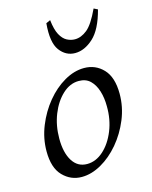

<svg xmlns="http://www.w3.org/2000/svg" viewBox="-109 -774 683 862"><g transform="rotate(-15 232.0 -343.5)"><path d="M164 15Q113 15 76.5 -22.5Q40 -60 40 -137Q40 -197 63 -254Q86 -311 123.5 -356.5Q161 -402 207 -428.5Q253 -455 299 -455Q352 -455 388 -417Q424 -379 424 -302Q424 -241 400.5 -184Q377 -127 339 -82Q301 -37 255 -11Q209 15 164 15ZM202 -35Q243 -35 278 -66.5Q313 -98 334 -150Q355 -202 354 -263Q354 -302 344 -334Q334 -366 314 -385.5Q294 -405 261 -405Q220 -405 185.5 -373Q151 -341 130.5 -289.5Q110 -238 110 -177Q110 -112 134 -73.5Q158 -35 202 -35ZM410 -702 428 -693Q405 -605 364 -567.5Q323 -530 279 -530Q236 -530 208 -567.5Q180 -605 188 -693L208 -702Q213 -657 226 -633Q239 -609 257 -599.5Q275 -590 294 -590Q323 -590 351 -612.5Q379 -635 410 -702Z"/></g></svg>

Font: Bona Nova SC
Style: Italic
Weight: 400
Italic angle: -4°
Designer: Mateusz Machalski
Foundry: Capitalics
Version: Version 4.001; ttfautohint (v1.8.4.7-5d5b)